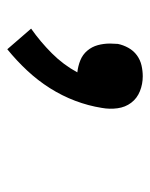

<svg xmlns="http://www.w3.org/2000/svg" viewBox="39 -256 421 540"><g transform="rotate(90 250.0 14.5)"><path d="M118 205 60 138Q97 112 129.5 79.5Q162 47 183 8Q165 6 149 -0.5Q133 -7 122 -20Q111 -33 106.5 -49.5Q102 -66 102 -84Q102 -90 102.5 -95.5Q103 -101 103 -106Q106 -121 114 -135.5Q122 -150 135 -159.5Q148 -169 163.5 -172.5Q179 -176 194 -176Q216 -176 236 -168Q256 -160 268.5 -143.5Q281 -127 284 -105Q287 -83 283 -61Q277 -23 263 14Q249 51 227.5 85Q206 119 178 149Q150 179 118 205Z"/></g></svg>

Font: Iosevka Curly Semibold Oblique
Style: Regular
Weight: 600
Italic angle: -9°
Monospace: yes
Designer: Belleve Invis
Foundry: Belleve Invis
Version: Version 11.1.0; ttfautohint (v1.8.3)